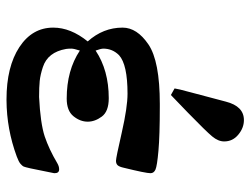

<svg xmlns="http://www.w3.org/2000/svg" viewBox="-109 -642 762 584"><g transform="rotate(90 272.0 -350.0)"><path d="M64 -130.9Q64 -184.1 106 -235.8Q64 -282.7 64 -341.8Q64 -385.7 115 -420.4Q166 -455.1 295.9 -455.1H304.2Q393.1 -455.1 439 -450.9Q484.9 -446.8 495.8 -441.9Q506.8 -437 506.8 -426.8Q506.8 -412.6 490.2 -345.2Q487.3 -332 482.7 -326.9Q478 -321.8 469 -321.8Q460 -321.8 383.1 -339.4Q306.2 -356.9 265.1 -356.9Q176.3 -356.9 147.9 -331.1Q127.9 -311 127.9 -283.2Q127.9 -276.4 133.8 -259.8Q193.8 -299.8 278.8 -299.8Q318.8 -299.8 334.5 -278.8Q350.1 -257.8 350.1 -235.8Q350.1 -212.9 333.5 -192.4Q316.9 -171.9 279.8 -171.9Q193.8 -171.9 133.8 -211.9Q127.9 -193.8 127.9 -186Q127.9 -176.3 128.9 -169.9Q133.8 -142.1 147.5 -124.5Q161.1 -106.9 184.1 -99.4Q207 -91.8 226.1 -89.8Q245.1 -87.9 274.9 -87.9Q355 -91.8 395 -105Q434.1 -118.2 476.1 -143.1Q485.8 -148.9 495.1 -148.9Q507.3 -148.9 506.8 -133.8Q506.8 -132.8 492.2 -62Q488.3 -44.9 486.6 -41Q484.9 -37.1 478.5 -31.5Q472.2 -25.9 456.1 -20Q373 10.7 285.2 11.2H282.2Q183.1 11.2 123.5 -27.8Q64 -66.9 64 -130.9ZM249 -500Q250 -506.8 252.4 -516.8Q254.9 -526.9 265.4 -566.4Q275.9 -606 289.1 -655.8Q303.2 -710.9 345.2 -710.9Q369.1 -710.9 389.6 -693.8Q410.2 -676.8 410.2 -650.9Q410.2 -632.8 395 -614.5Q379.9 -596.2 323.2 -541Q290 -508.8 269 -488.8Z"/></g></svg>

Font: CMU Serif
Style: Bold
Weight: 700
Version: Version 0.7.0